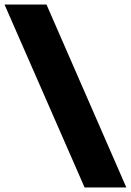

<svg xmlns="http://www.w3.org/2000/svg" viewBox="-22 -749 580 851"><path d="M353 82 -2 -729H184L538 82Z"/></svg>

Font: Mona Sans Expanded ExtraBold
Style: Regular
Weight: 800
Width: 7
Designer: Deni Anggara
Foundry: GitHub
Version: Version 1.001; ttfautohint (v1.8.4.7-5d5b);gftools[0.9.33]